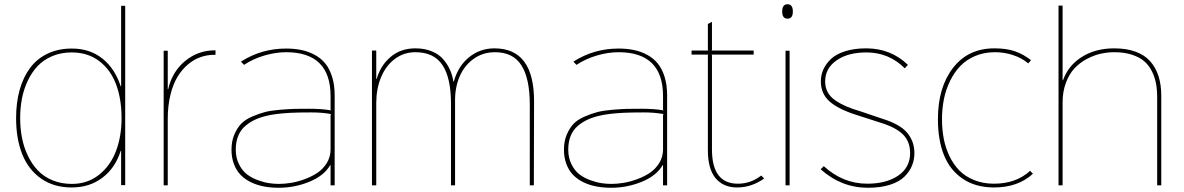

<svg xmlns="http://www.w3.org/2000/svg" viewBox="-20 -866 5530 897"><path d="M547.9 -314Q547.9 -404.3 522 -472.7Q496.1 -541 442.9 -581.1Q389.6 -621.1 314.9 -621.1Q265.1 -621.1 224.1 -603.8Q183.1 -586.4 155.8 -557.4Q128.4 -528.3 109.6 -488.5Q90.8 -448.7 82.5 -405Q74.2 -361.3 74.2 -314Q74.2 -265.6 82.8 -221.7Q91.3 -177.7 110.4 -138.2Q129.4 -98.6 157 -69.6Q184.6 -40.5 225.3 -23.7Q266.1 -6.8 315.9 -6.8Q388.7 -6.8 442.1 -49.1Q495.6 -91.3 521.7 -159.9Q547.9 -228.5 547.9 -314ZM564.9 -838.9V-1H545.9V-161.1H543.9Q518.6 -81.5 458.7 -35.9Q398.9 9.8 314.9 9.8Q231.4 9.8 172.1 -31.7Q112.8 -73.2 84 -145.3Q55.2 -217.3 55.2 -314Q55.2 -387.2 72 -446.8Q88.9 -506.3 121.1 -549.3Q153.3 -592.3 202.9 -615.7Q252.4 -639.2 315.9 -639.2Q399.4 -639.2 458 -592.8Q516.6 -546.4 543.9 -462.9H545.9V-838.9Z M986.8 -630.9V-609.9H983.9Q949.7 -610.4 918.2 -599.6Q886.7 -588.9 858.4 -565.2Q830.1 -541.5 809.1 -506.8Q788.1 -472.2 775.9 -421.6Q763.7 -371.1 763.7 -310.1V0H744.6V-628.9H763.7V-449.2H765.6Q784.7 -531.7 845.2 -581.3Q905.8 -630.9 983.9 -630.9Z M1524.4 -330.1 1527.3 -333Q1485.4 -340.8 1434.6 -340.8Q1372.6 -340.8 1336.4 -338.9Q1266.6 -335 1226.6 -325.2Q1195.3 -317.9 1171.1 -306.6Q1147 -295.4 1125.7 -277.3Q1104.5 -259.3 1093 -231.4Q1081.5 -203.6 1081.5 -167Q1081.5 -128.4 1096.7 -98.4Q1111.8 -68.4 1133.8 -51.5Q1155.8 -34.7 1184.8 -24.2Q1213.9 -13.7 1237.3 -10.3Q1260.7 -6.8 1283.2 -6.8Q1308.6 -6.8 1338.4 -11.5Q1368.2 -16.1 1401.9 -28.3Q1435.5 -40.5 1462.2 -58.1Q1488.8 -75.7 1506.6 -104.2Q1524.4 -132.8 1524.4 -168ZM1543.5 -420.9V0H1524.4V-94.2H1522.5Q1493.2 -44.4 1424.8 -16.6Q1356.4 11.2 1282.2 11.2Q1244.6 11.2 1211.9 4.9Q1179.2 -1.5 1151.4 -15.1Q1123.5 -28.8 1103.8 -49.3Q1084 -69.8 1072.8 -99.9Q1061.5 -129.9 1061.5 -167Q1061.5 -206.5 1074.7 -237.3Q1087.9 -268.1 1106.7 -287.8Q1125.5 -307.6 1158.9 -321.8Q1192.4 -335.9 1219 -342.8Q1245.6 -349.6 1289.3 -353.3Q1333 -356.9 1357.7 -357.4Q1382.3 -357.9 1425.3 -357.9Q1485.8 -357.9 1527.3 -350.1L1524.4 -353V-417Q1524.4 -622.1 1316.4 -622.1Q1268.6 -622.1 1216.1 -606.9Q1163.6 -591.8 1120.1 -563L1105.5 -578.1Q1201.2 -639.2 1316.4 -639.2Q1355.5 -639.2 1388.4 -632.3Q1421.4 -625.5 1450.7 -609.6Q1480 -593.8 1500 -569.1Q1520 -544.4 1531.7 -506.8Q1543.5 -469.2 1543.5 -420.9Z M2475.1 -393.1 2474.1 0H2455.1V-377Q2455.1 -499.5 2415.8 -561Q2376.5 -622.6 2291 -622.1Q2234.4 -621.6 2191.4 -590.1Q2148.4 -558.6 2127 -507.8Q2105.5 -457 2106 -396V0H2086.9V-382.8Q2086.9 -502 2047.1 -562Q2007.3 -622.1 1920.9 -622.1Q1866.2 -622.1 1824.2 -590.3Q1782.2 -558.6 1760 -504.6Q1737.8 -450.7 1737.8 -383.8V0H1717.8V-629.9H1737.8V-497.1H1739.7Q1757.8 -560.1 1804.9 -600.1Q1852.1 -640.1 1920.9 -640.1Q1963.4 -640.1 1996.8 -626.5Q2030.3 -612.8 2050.3 -589.6Q2070.3 -566.4 2082 -540.5Q2093.8 -514.6 2098.1 -484.9H2100.1Q2120.1 -557.1 2171.4 -598.6Q2222.7 -640.1 2290 -640.1Q2475.1 -640.1 2475.1 -393.1Z M3077.6 -330.1 3080.6 -333Q3038.6 -340.8 2987.8 -340.8Q2925.8 -340.8 2889.6 -338.9Q2819.8 -335 2779.8 -325.2Q2748.5 -317.9 2724.4 -306.6Q2700.2 -295.4 2679 -277.3Q2657.7 -259.3 2646.2 -231.4Q2634.8 -203.6 2634.8 -167Q2634.8 -128.4 2649.9 -98.4Q2665 -68.4 2687 -51.5Q2709 -34.7 2738 -24.2Q2767.1 -13.7 2790.5 -10.3Q2814 -6.8 2836.4 -6.8Q2861.8 -6.8 2891.6 -11.5Q2921.4 -16.1 2955.1 -28.3Q2988.8 -40.5 3015.4 -58.1Q3042 -75.7 3059.8 -104.2Q3077.6 -132.8 3077.6 -168ZM3096.7 -420.9V0H3077.6V-94.2H3075.7Q3046.4 -44.4 2978 -16.6Q2909.7 11.2 2835.4 11.2Q2797.9 11.2 2765.1 4.9Q2732.4 -1.5 2704.6 -15.1Q2676.8 -28.8 2657 -49.3Q2637.2 -69.8 2626 -99.9Q2614.7 -129.9 2614.7 -167Q2614.7 -206.5 2627.9 -237.3Q2641.1 -268.1 2659.9 -287.8Q2678.7 -307.6 2712.2 -321.8Q2745.6 -335.9 2772.2 -342.8Q2798.8 -349.6 2842.5 -353.3Q2886.2 -356.9 2910.9 -357.4Q2935.5 -357.9 2978.5 -357.9Q3039.1 -357.9 3080.6 -350.1L3077.6 -353V-417Q3077.6 -622.1 2869.6 -622.1Q2821.8 -622.1 2769.3 -606.9Q2716.8 -591.8 2673.3 -563L2658.7 -578.1Q2754.4 -639.2 2869.6 -639.2Q2908.7 -639.2 2941.7 -632.3Q2974.6 -625.5 3003.9 -609.6Q3033.2 -593.8 3053.2 -569.1Q3073.2 -544.4 3085 -506.8Q3096.7 -469.2 3096.7 -420.9Z M3536.1 -45.9 3550.3 -32.2Q3491.2 9.8 3423.3 9.8Q3359.4 9.8 3323.2 -33.4Q3287.1 -76.7 3287.1 -164.1V-607.9L3289.1 -610.8H3210.9V-629.9H3289.1L3287.1 -632.8V-753.9L3306.2 -764.2V-632.8L3304.2 -629.9H3501V-610.8H3304.2L3306.2 -607.9V-168Q3306.2 -7.8 3427.2 -7.8Q3487.3 -7.8 3536.1 -45.9Z M3668.9 -628.9V0H3649.9V-628.9ZM3684.1 -812Q3684.1 -778.8 3659.2 -778.8Q3634.3 -778.8 3634.3 -812Q3634.3 -846.2 3659.2 -846.2Q3684.1 -846.2 3684.1 -812Z M4252 -150.9Q4252 -120.1 4241 -92.8Q4230 -65.4 4206.1 -41.3Q4182.1 -17.1 4138.2 -2.9Q4094.2 11.2 4034.7 11.2Q3910.6 11.2 3814 -75.2L3828.6 -89.8Q3918 -7.8 4031.7 -7.8Q4121.1 -7.8 4176.5 -45.7Q4231.9 -83.5 4231.9 -150.9Q4231.9 -205.6 4197.5 -238.8Q4163.1 -272 4092.8 -293Q4087.4 -294.4 4038.1 -310.8Q3988.8 -327.1 3981 -329.1Q3895 -356.4 3855 -392.6Q3814.9 -428.7 3814.9 -485.8Q3814.9 -515.1 3826.7 -541.5Q3838.4 -567.9 3862.3 -590.6Q3886.2 -613.3 3928.7 -626.7Q3971.2 -640.1 4026.9 -640.1Q4141.6 -640.1 4221.7 -563L4207 -546.9Q4132.8 -621.1 4027.8 -621.1Q3941.9 -621.1 3888.4 -584Q3835 -546.9 3835 -485.8Q3835 -457.5 3846.9 -435.3Q3858.9 -413.1 3883.1 -396.7Q3907.2 -380.4 3934.6 -368.7Q3961.9 -356.9 4002 -345.2Q4007.8 -343.8 4051.5 -328.4Q4095.2 -313 4103 -311Q4185.1 -285.6 4218.5 -245.4Q4252 -205.1 4252 -150.9Z M4792.5 -67.9 4805.7 -54.2Q4735.8 9.8 4624.5 9.8Q4537.6 9.8 4477.8 -30.8Q4418 -71.3 4389.9 -141.8Q4361.8 -212.4 4361.8 -309.1Q4361.8 -457.5 4432.4 -548.8Q4502.9 -640.1 4625.5 -640.1Q4681.2 -640.1 4720.2 -627Q4759.3 -613.8 4796.9 -585L4783.7 -569.8Q4754.9 -594.7 4712.9 -608.6Q4670.9 -622.6 4625.5 -622.1Q4576.2 -621.6 4535.4 -604.2Q4494.6 -586.9 4466.3 -557.4Q4438 -527.8 4418.5 -487.8Q4398.9 -447.8 4389.9 -402.8Q4380.9 -357.9 4380.9 -309.1Q4380.9 -261.7 4388.9 -219Q4397 -176.3 4415.5 -137.2Q4434.1 -98.1 4461.7 -69.8Q4489.3 -41.5 4530.8 -24.7Q4572.3 -7.8 4623.5 -7.8Q4727.1 -7.8 4792.5 -67.9Z M5405.3 -418.9V0H5386.2V-409.2Q5386.2 -445.3 5380.9 -475.1Q5375.5 -504.9 5361.6 -533Q5347.7 -561 5325.4 -580.1Q5303.2 -599.1 5267.8 -610.6Q5232.4 -622.1 5185.5 -622.1Q5153.8 -622.1 5122.1 -615Q5090.3 -607.9 5057.6 -590.6Q5024.9 -573.2 5000.2 -547.1Q4975.6 -521 4960 -479.7Q4944.3 -438.5 4944.3 -387.2V0H4925.3V-839.8H4944.3V-491.2H4946.3Q4970.7 -560.1 5034.4 -600.1Q5098.1 -640.1 5185.5 -640.1Q5242.7 -640.1 5285.4 -624.5Q5328.1 -608.9 5354 -579.3Q5379.9 -549.8 5392.6 -509.8Q5405.3 -469.7 5405.3 -418.9Z"/></svg>

Font: Sinkin Sans 100 Thin
Style: Regular
Weight: 100
Designer: Keith Bates
Foundry: K-Type
Version: Sinkin Sans (version 1.0)  by Keith Bates   •   © 2014   www